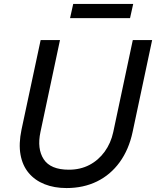

<svg xmlns="http://www.w3.org/2000/svg" viewBox="-20 -943 791 973"><path d="M317 10Q255 10 206 -9.5Q157 -29 125.5 -66.5Q94 -104 84 -159Q74 -214 89 -286L186 -740H284L185 -274Q167 -189 201.5 -136Q236 -83 329 -83Q387 -83 433 -107Q479 -131 510.5 -174.5Q542 -218 554 -274L653 -740H751L652 -274Q633 -185 586.5 -121Q540 -57 471.5 -23.5Q403 10 317 10ZM639 -851H335L351 -923H655Z"/></svg>

Font: Be Vietnam Pro Variable Thin
Style: Italic
Weight: 100
Italic angle: -12°
Designer: Lam Bao, Tony Le, Vietanh Nguyen
Foundry: Yellow Type Foundry
Version: Version 1.002